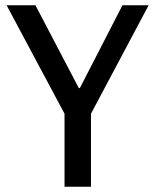

<svg xmlns="http://www.w3.org/2000/svg" viewBox="-20 -706 587 726"><path d="M224 0V-276L5 -686H114L278 -373H282L443 -686H542L324 -276V0Z"/></svg>

Font: Archivo Narrow Medium
Style: Regular
Weight: 500
Designer: Hector Gatti
Foundry: Omnibus-Type
Version: Version 3.002